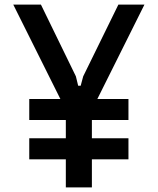

<svg xmlns="http://www.w3.org/2000/svg" viewBox="-20 -820 690 840"><path d="M108 -295V-387H542V-295ZM108 -123V-215H542V-123ZM159 -800 312 -486 322 -445H333L344 -486L498 -800H612L382 -339V0H268V-339L38 -800Z"/></svg>

Font: Martian Mono SemiCondensed
Style: Regular
Weight: 400
Width: 4
Designer: Roman Shamin
Foundry: Evil Martians
Version: Version 1.000